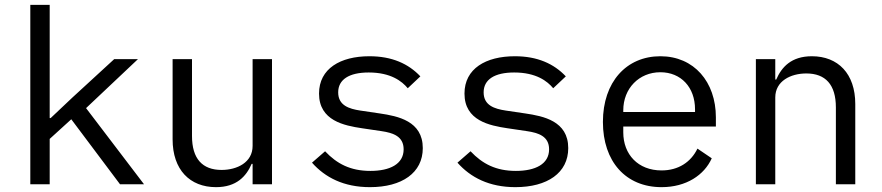

<svg xmlns="http://www.w3.org/2000/svg" viewBox="-20 -760 3640 792"><path d="M105 0H185V-187L274 -268L475 0H574L335 -314L549 -516H451L279 -358L189 -273H185V-740H105Z M1022 0H1102V-516H1022V-158C1022 -90 958 -59 894 -59C815 -59 772 -105 772 -199V-516H692V-185C692 -60 763 12 871 12C956 12 996 -33 1018 -84H1022Z M1506 12C1638 12 1724 -47 1724 -149C1724 -261 1621 -281 1547 -292L1466 -304C1420 -311 1375 -325 1375 -379C1375 -432 1420 -461 1501 -461C1592 -461 1638 -425 1662 -396L1714 -445C1665 -497 1597 -528 1504 -528C1384 -528 1296 -477 1296 -374C1296 -262 1400 -242 1473 -231L1554 -219C1601 -212 1645 -198 1645 -144C1645 -83 1588 -55 1508 -55C1426 -55 1370 -84 1321 -136L1267 -89C1321 -28 1398 12 1506 12Z M2106 12C2238 12 2324 -47 2324 -149C2324 -261 2221 -281 2147 -292L2066 -304C2020 -311 1975 -325 1975 -379C1975 -432 2020 -461 2101 -461C2192 -461 2238 -425 2262 -396L2314 -445C2265 -497 2197 -528 2104 -528C1984 -528 1896 -477 1896 -374C1896 -262 2000 -242 2073 -231L2154 -219C2201 -212 2245 -198 2245 -144C2245 -83 2188 -55 2108 -55C2026 -55 1970 -84 1921 -136L1867 -89C1921 -28 1998 12 2106 12Z M2709 12C2811 12 2885 -38 2916 -107L2857 -147C2830 -91 2778 -57 2709 -57C2612 -57 2551 -123 2551 -214V-238H2933V-276C2933 -422 2843 -528 2704 -528C2564 -528 2467 -422 2467 -257C2467 -94 2561 12 2709 12ZM2704 -462C2789 -462 2847 -400 2847 -309V-298H2551V-305C2551 -395 2616 -462 2704 -462Z M3178 0V-358C3178 -426 3242 -457 3306 -457C3385 -457 3428 -411 3428 -317V0H3508V-331C3508 -456 3437 -528 3329 -528C3244 -528 3204 -483 3182 -432H3178V-516H3098V0Z"/></svg>

Font: IBM Plex Mono
Style: Regular
Weight: 400
Monospace: yes
Designer: Mike Abbink, Paul van der Laan, Pieter van Rosmalen
Foundry: Bold Monday
Version: Version 2.004